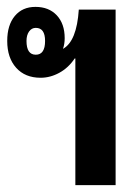

<svg xmlns="http://www.w3.org/2000/svg" viewBox="-20 -538 402 558"><path d="M199 0V-368H197Q179 -341 152.5 -326.5Q126 -312 98 -312Q53 -312 27 -341Q1 -370 1 -419Q1 -465 23 -491.5Q45 -518 83 -518Q122 -518 145 -493.5Q168 -469 168 -427Q168 -410 163 -396Q203 -418 209 -510H316V0ZM84 -379Q111 -379 111 -419Q111 -457 84 -457Q72 -457 64.5 -446.5Q57 -436 57 -419Q57 -379 84 -379Z"/></svg>

Font: Noto Sans Thai Looped UI Condensed
Style: Bold
Weight: 700
Width: 3
Designer: Cadson Demak Team
Foundry: Cadson Demak Co., Ltd.
Version: Version 1.000